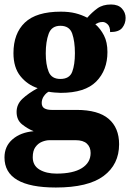

<svg xmlns="http://www.w3.org/2000/svg" viewBox="-27 -602 580 856"><path d="M222 234Q-7 234 -7 100Q-7 50 29 19Q65 -12 123 -17Q96 -28 71.5 -47.5Q47 -67 47 -103Q47 -137 73 -161.5Q99 -186 141 -209Q95 -224 64 -262.5Q33 -301 33 -365Q33 -453 84 -501.5Q135 -550 244 -550Q281 -550 309 -543Q337 -536 362 -523Q383 -547 407 -564.5Q431 -582 468 -582Q500 -582 516.5 -564Q533 -546 533 -522Q533 -497 518 -478Q503 -459 464 -459Q464 -483 453 -493.5Q442 -504 431 -504Q420 -504 412.5 -501Q405 -498 398 -494Q421 -474 436.5 -444Q452 -414 452 -370Q452 -289 402 -238.5Q352 -188 244 -188Q234 -188 216.5 -189.5Q199 -191 190 -193Q179 -188 169 -174Q159 -160 159 -143Q159 -126 171 -119Q183 -112 203 -112H314Q411 -112 457.5 -72Q504 -32 504 41Q504 131 435 182.5Q366 234 222 234ZM242 -250Q283 -250 295 -282Q307 -314 307 -365Q307 -417 295 -452Q283 -487 242 -487Q203 -487 190 -451.5Q177 -416 177 -364Q177 -314 190 -282Q203 -250 242 -250ZM225 172Q299 172 338 147.5Q377 123 377 80Q377 54 360.5 38.5Q344 23 310 23H194Q178 23 160.5 30Q143 37 131 53.5Q119 70 119 99Q119 136 149 154Q179 172 225 172Z"/></svg>

Font: Noto Serif SemiCondensed ExtraBold
Style: Regular
Weight: 800
Width: 4
Designer: Monotype Design Team
Foundry: Monotype Imaging Inc.
Version: Version 2.015